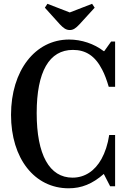

<svg xmlns="http://www.w3.org/2000/svg" viewBox="-20 -980 674 1010"><path d="M347.5 -822C365 -822 379 -831.5 398.5 -852.5L478 -939.5L464.5 -960L347 -914.5L229.5 -960L216 -939.5L294.5 -852.5C313.5 -832.5 327 -822 347.5 -822ZM341 10.5C409 10.5 466 -12.5 526 -65L559.5 0H585.5V-270H554.5C547 -220 532.5 -177.5 514 -144C479 -80.5 425.5 -45.5 361.5 -45.5C240 -45.5 173 -165.5 173 -385C173 -603.5 239 -717.5 363.5 -717.5C431 -717.5 480.5 -686 517.5 -613.5C530.5 -589 541.5 -559 552 -523.5H585.5V-761.5H564.5L528.5 -711H525.5C475 -750 408.5 -772 343.5 -772C164.5 -772 38 -608 38 -376C38 -146.5 161.5 10.5 341 10.5Z"/></svg>

Font: Libre Caslon Condensed SemiBold
Style: Regular
Weight: 600
Designer: Pablo Impallari, Rodrigo Fuenzalida, Katja Schimmel, Ertekin Erdin
Foundry: Pablo Impallari, Rodrigo Fuenzalida
Version: Version 2.000;gftools[0.9.33]